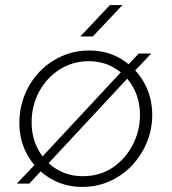

<svg xmlns="http://www.w3.org/2000/svg" viewBox="-20 -720 673 753"><path d="M163 -72 137 -96 460 -443 487 -420ZM502 -435 475 -458 524 -510H573ZM46 0 124 -82 149 -58 95 0ZM302 13Q233 13 177 -20.5Q121 -54 88.5 -110.5Q56 -167 56 -237Q56 -296 77 -348Q98 -400 135.5 -439Q173 -478 223 -500Q273 -522 330 -522Q400 -522 455.5 -488.5Q511 -455 544 -398Q577 -341 577 -269Q577 -213 556 -162Q535 -111 498.5 -72Q462 -33 412 -10Q362 13 302 13ZM304 -29Q372 -29 422 -63Q472 -97 500.5 -152Q529 -207 529 -269Q529 -329 502.5 -377Q476 -425 430.5 -452.5Q385 -480 328 -480Q265 -480 214 -447.5Q163 -415 133.5 -360.5Q104 -306 104 -240Q104 -181 130 -133Q156 -85 201.5 -57Q247 -29 304 -29ZM295 -577 411 -700H460L344 -577Z"/></svg>

Font: MuseoModerno Thin ExtraLight
Style: Italic
Weight: 250
Italic angle: -9°
Version: Version 1.003